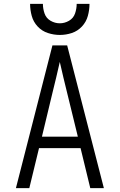

<svg xmlns="http://www.w3.org/2000/svg" viewBox="-20 -969 616 989"><path d="M62 0H131L181 -206H395L445 0H515L326 -735H250ZM196 -265 250 -490Q260 -530 269.5 -570Q279 -610 288 -650Q297 -610 306.5 -570Q316 -530 326 -490L381 -265ZM288 -789Q320 -789 350 -799Q380 -809 402 -832.5Q424 -856 432.5 -887Q441 -918 441 -949H375Q375 -924 366.5 -899.5Q358 -875 335.5 -862Q313 -849 288 -849Q263 -849 240.5 -862Q218 -875 209.5 -899.5Q201 -924 201 -949H135Q135 -918 143.5 -887Q152 -856 174 -832.5Q196 -809 226.5 -799Q257 -789 288 -789Z"/></svg>

Font: Iosevka Sparkle Light
Style: Regular
Weight: 300
Designer: Belleve Invis
Foundry: Belleve Invis
Version: Version 4.5.0; ttfautohint (v1.8.3)